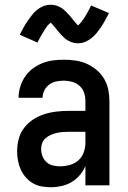

<svg xmlns="http://www.w3.org/2000/svg" viewBox="-20 -779 540 807"><path d="M193 8Q174 8 154.5 4.5Q135 1 118 -9Q101 -19 88 -34Q75 -49 67 -67Q59 -85 55.5 -104Q52 -123 52 -143Q52 -169 58.5 -194.5Q65 -220 81 -241Q97 -262 119 -276.5Q141 -291 166 -299Q191 -307 217 -310Q243 -313 269 -313H339V-354Q339 -372 333.5 -389Q328 -406 314.5 -418Q301 -430 283.5 -435Q266 -440 249 -440Q232 -440 216 -436.5Q200 -433 187 -423.5Q174 -414 166.5 -399Q159 -384 159 -368H58Q58 -391 65 -414Q72 -437 85 -456.5Q98 -476 116.5 -490Q135 -504 157 -513Q179 -522 202 -525Q225 -528 249 -528Q273 -528 297.5 -524.5Q322 -521 344.5 -511Q367 -501 386 -485Q405 -469 417.5 -448Q430 -427 435 -402.5Q440 -378 440 -354V0H339V-81Q330 -60 315 -42.5Q300 -25 280.5 -13.5Q261 -2 238.5 3Q216 8 193 8ZM233 -80Q254 -80 274.5 -86Q295 -92 310 -105.5Q325 -119 332 -139Q339 -159 339 -180V-225H269Q256 -225 243 -224Q230 -223 217.5 -220Q205 -217 193.5 -212Q182 -207 172 -198.5Q162 -190 157.5 -178Q153 -166 153 -153Q153 -137 158.5 -122.5Q164 -108 175.5 -97.5Q187 -87 202.5 -83.5Q218 -80 233 -80ZM308 -597Q300 -597 292.5 -598.5Q285 -600 278.5 -602.5Q272 -605 265 -609Q258 -613 253 -617.5Q248 -622 242 -628Q236 -634 231 -639.5Q226 -645 221.5 -651Q217 -657 211.5 -663.5Q206 -670 201.5 -675Q197 -680 193 -684Q191 -682 186.5 -678Q182 -674 180 -671.5Q178 -669 176 -666Q174 -663 171.5 -659.5Q169 -656 166.5 -652Q164 -648 161.5 -643.5Q159 -639 156 -634.5Q153 -630 150 -624.5Q147 -619 144 -613Q141 -607 138 -600L63 -633Q72 -651 80.5 -666Q89 -681 97.5 -693Q106 -705 114.5 -716Q123 -727 135 -737Q147 -747 162 -753Q177 -759 193 -759Q201 -759 208.5 -757.5Q216 -756 222.5 -753.5Q229 -751 236 -747Q243 -743 248 -738.5Q253 -734 259 -728Q265 -722 270 -716.5Q275 -711 279.5 -705.5Q284 -700 289.5 -693Q295 -686 299 -681.5Q303 -677 308 -672Q310 -674 314.5 -678.5Q319 -683 321 -685.5Q323 -688 325 -691Q327 -694 329.5 -697Q332 -700 334.5 -704Q337 -708 339.5 -712.5Q342 -717 345 -722Q348 -727 351 -732.5Q354 -738 357 -744Q360 -750 363 -756L438 -724Q429 -706 420.5 -691Q412 -676 403.5 -663.5Q395 -651 386.5 -640.5Q378 -630 366 -620Q354 -610 339 -603.5Q324 -597 308 -597Z"/></svg>

Font: Iosevka Custom Semibold
Style: Regular
Weight: 600
Designer: Belleve Invis
Foundry: Belleve Invis
Version: Version 27.0.2; ttfautohint (v1.8.4)